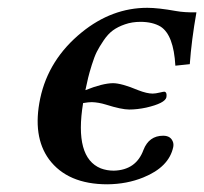

<svg xmlns="http://www.w3.org/2000/svg" viewBox="-20 -462 525 494"><path d="M272.9 -22.9Q330.1 -24.4 349.1 -76.2Q363.3 -112.8 399.9 -112.8Q420.9 -112.8 425.8 -94.2Q426.8 -88.9 425.8 -84Q415 -32.2 348.6 -5.4Q306.6 11.7 256.3 12.2Q153.8 12.2 106 -52.2Q63 -111.3 83.5 -209Q105 -309.6 190.4 -378.9Q268.1 -441.9 358.9 -441.9Q386.7 -441.9 433.1 -433.6Q454.1 -429.7 485.4 -430.2Q472.7 -358.4 468.3 -296.9L431.2 -293Q426.8 -372.1 393.1 -393.6Q372.6 -405.8 341.3 -405.8Q319.8 -405.8 301.5 -399.4Q283.2 -393.1 270.5 -383.8Q257.8 -374.5 246.6 -357.9Q235.4 -341.3 229 -328.6Q222.7 -315.9 216.1 -294.7Q209.5 -273.4 206.8 -262Q204.1 -250.5 199.7 -230Q243.7 -247.6 270.5 -248Q292.5 -248 335.4 -230Q357.9 -221.2 373 -221.2Q379.9 -221.2 392.1 -224.1Q400.4 -226.1 402.8 -226.1Q410.2 -225.1 408.2 -211.9Q404.8 -196.3 356 -185.1Q333 -180.2 312.5 -180.2Q292.5 -180.2 252.4 -192.9Q233.4 -198.7 216.3 -199.2Q207.5 -199.2 193.8 -196.8Q170.9 -56.6 239.3 -28.8Q254.9 -22.9 272.9 -22.9Z"/></svg>

Font: Linux Libertine Slanted O
Style: Bold Slanted
Weight: 700
Designer: Philipp H. Poll
Foundry: Philipp H. Poll
Version: Version 5.0.0